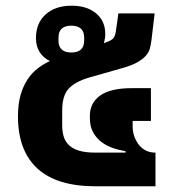

<svg xmlns="http://www.w3.org/2000/svg" viewBox="-20 -653 594 673"><path d="M315 0Q179 0 111 -62.5Q43 -125 43 -245Q43 -288 52 -319.5Q61 -351 76.5 -374.5Q92 -398 112.5 -413.5Q133 -429 155 -439Q132 -450 119 -470.5Q106 -491 106 -519Q106 -572 140 -602.5Q174 -633 231 -633Q285 -633 317 -606Q349 -579 349 -534Q349 -519 344 -502L348 -503Q363 -508 373 -515Q383 -522 386 -543L395 -606H522L511 -513Q509 -498 505.5 -484Q502 -470 491.5 -458Q481 -446 462 -435Q443 -424 411 -415L292 -381Q244 -367 221 -342.5Q198 -318 198 -266V-214Q198 -194 202.5 -177Q207 -160 219.5 -146.5Q232 -133 255 -125.5Q278 -118 315 -118H420V-123Q396 -127 373.5 -135Q351 -143 333.5 -157Q316 -171 305.5 -191Q295 -211 295 -239V-247Q295 -292 331 -318Q367 -344 442 -344H509V-229H445V-208Q445 -193 450 -177.5Q455 -162 464.5 -148.5Q474 -135 489 -126.5Q504 -118 525 -118V0ZM230 -469Q275 -469 275 -511V-521Q275 -563 230 -563Q185 -563 185 -521V-511Q185 -469 230 -469Z"/></svg>

Font: IBM Plex Thai
Style: Bold
Weight: 700
Designer: Mike Abbink, Paul van der Laan, Pieter van Rosmalen, Ben Mitchell, Mark Frömberg
Foundry: Bold Monday
Version: Version 1.0